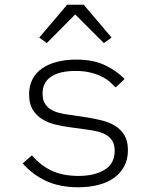

<svg xmlns="http://www.w3.org/2000/svg" viewBox="-20 -780 640 812"><path d="M311 12Q233 12 175.5 -14.5Q118 -41 76 -89L115 -123Q153 -79 200 -57.5Q247 -36 312 -36Q380 -36 422.5 -62Q465 -88 465 -142Q465 -166 456.5 -181.5Q448 -197 433 -207Q418 -217 398 -222.5Q378 -228 354 -231L274 -242Q244 -246 213.5 -253.5Q183 -261 158.5 -276Q134 -291 118.5 -316Q103 -341 103 -380Q103 -418 118 -446Q133 -474 160 -492Q187 -510 223.5 -519Q260 -528 302 -528Q374 -528 423.5 -504.5Q473 -481 507 -446L469 -410Q458 -422 443.5 -434.5Q429 -447 408.5 -457Q388 -467 361 -473.5Q334 -480 299 -480Q233 -480 196.5 -456Q160 -432 160 -384Q160 -360 168.5 -344.5Q177 -329 192 -319Q207 -309 227 -303.5Q247 -298 270 -295L351 -283Q381 -278 411.5 -270.5Q442 -263 466.5 -248Q491 -233 506 -208.5Q521 -184 521 -145Q521 -106 505.5 -77Q490 -48 462.5 -28Q435 -8 396 2Q357 12 311 12ZM334 -760 452 -621 419 -598 298 -719 178 -598 146 -621 264 -760Z"/></svg>

Font: IBM Plex Mono Light
Style: Regular
Weight: 300
Monospace: yes
Designer: Mike Abbink, Paul van der Laan, Pieter van Rosmalen
Foundry: Bold Monday
Version: Version 2.3